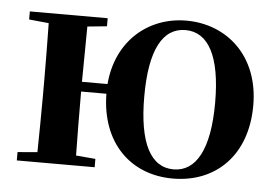

<svg xmlns="http://www.w3.org/2000/svg" viewBox="-45 -612 992 688"><g transform="rotate(5 451.5 -268.0)"><path d="M599 -17C517 -17 472 -100 472 -268C472 -437 517 -518 599 -518C680 -518 727 -437 727 -268C727 -100 680 -17 599 -17ZM599 16C753 16 864 -90 864 -270C864 -449 744 -552 599 -552C465 -552 350 -460 337 -301H245L247 -500L317 -507V-536H37V-507L108 -500C109 -442 110 -357 110 -301V-235C110 -179 109 -94 108 -36L37 -30V0H317V-30L247 -36C246 -94 245 -182 245 -266H336C338 -90 447 16 599 16Z"/></g></svg>

Font: GenRyuMin2 TW B
Style: Regular
Weight: 700
Version: Version 2.100;PS 2.1;hotconv 16.6.51;makeotf.lib2.5.65220 DE